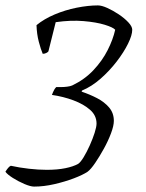

<svg xmlns="http://www.w3.org/2000/svg" viewBox="-48 -585 539 710"><path d="M78 105Q65 105 42.5 95.5Q20 86 -0.5 73Q-21 60 -28 50Q-23 42 -18 36Q-13 30 -8 28Q24 35 59 39Q94 43 125 43Q164 43 193.5 37Q223 31 241 21Q250 15 261.5 -4Q273 -23 284 -47.5Q295 -72 302 -94Q309 -116 309 -128Q309 -158 285 -179Q261 -200 223.5 -214Q186 -228 144 -234Q146 -239 148 -244Q150 -249 153 -254Q156 -259 160 -263Q167 -263 178 -263Q189 -263 200.5 -264.5Q212 -266 219 -269Q265 -291 297.5 -325.5Q330 -360 350 -399.5Q370 -439 378 -475Q370 -484 339 -493.5Q308 -503 261 -507Q214 -511 158 -503L131 -395Q129 -392 123 -389Q117 -386 110 -386Q103 -402 95.5 -430.5Q88 -459 87 -492Q115 -515 154 -531.5Q193 -548 235.5 -556.5Q278 -565 314 -565Q328 -565 349 -555.5Q370 -546 391 -532Q412 -518 426.5 -502.5Q441 -487 441 -475Q441 -455 425.5 -423.5Q410 -392 383.5 -357.5Q357 -323 324 -294Q291 -265 255 -250L254 -246Q284 -236 311 -222Q338 -208 355.5 -187.5Q373 -167 373 -138Q373 -120 362.5 -92Q352 -64 336 -35Q320 -6 304 17.5Q288 41 276 50Q258 62 225 74.5Q192 87 153 96Q114 105 78 105Z"/></svg>

Font: Texturina 12pt Thin
Style: Italic
Weight: 250
Italic angle: -11°
Designer: Guillermo Torres Carreño
Foundry: Omnibus-Type
Version: Version 1.002